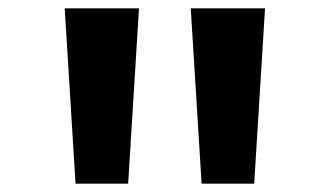

<svg xmlns="http://www.w3.org/2000/svg" viewBox="-20 -868 790 460"><path d="M135 -848H313L287 -428H161ZM437 -848H615L589 -428H463Z"/></svg>

Font: Martian Mono SemiExpanded
Style: Bold
Weight: 700
Width: 6
Designer: Roman Shamin
Foundry: Evil Martians
Version: Version 1.000